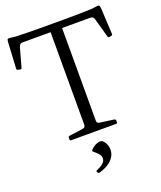

<svg xmlns="http://www.w3.org/2000/svg" viewBox="-177 -857 1024 1224"><g transform="rotate(-20 335.0 -245.0)"><path d="M296 0V-739H374V0ZM631 -747Q639 -748 643 -746.5Q647 -745 648.5 -738.5Q650 -732 651 -718L660 -547Q660 -539 652 -538L637 -535Q629 -534 627 -543L591 -673Q588 -683 581.5 -687.5Q575 -692 564 -692H105Q95 -692 89.5 -686.5Q84 -681 80 -671L44 -541Q42 -533 32 -535L18 -538Q10 -540 10 -548L20 -729Q21 -738 22.5 -742Q24 -746 31 -746.5Q38 -747 52 -745L80 -742Q117 -741 155 -740Q193 -739 237.5 -739Q282 -739 336 -739Q390 -739 434 -739Q478 -739 516.5 -740Q555 -741 590 -742ZM183 0Q175 0 175 -9V-20Q175 -29 184 -30L278 -43Q288 -45 292 -50Q296 -55 296 -66V-217H374V-64Q374 -53 379 -48.5Q384 -44 394 -43L489 -30Q497 -28 497 -19V-8Q497 0 488 0ZM284 256Q277 258 272 251L269 247Q265 240 273 236Q298 226 316 211.5Q334 197 334 178Q334 158 320 143.5Q306 129 290 116Q284 111 289 104Q296 96 307 88Q318 80 331 75Q344 70 355 70Q366 70 376 80.5Q386 91 392.5 106.5Q399 122 399 140Q399 166 387.5 186Q376 206 358 220Q340 234 320.5 242.5Q301 251 284 256Z"/></g></svg>

Font: Hahmlet Light
Style: Regular
Weight: 300
Designer: Minjoo Ham & Mark Frömberg
Foundry: hypertype
Version: Version 1.002